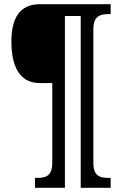

<svg xmlns="http://www.w3.org/2000/svg" viewBox="-20 -780 580 911"><path d="M146 111H288V-704H363V111H505V64H494C455 64 423 56 423 -7V-641C423 -704 455 -713 494 -713H505V-760H169C70 -760 34 -689 34 -582C34 -478 66 -386 167 -386H228V-7C228 56 196 64 157 64H146Z"/></svg>

Font: Noto Serif Tamil Condensed SemiBold
Style: Italic
Weight: 600
Width: 3
Italic angle: -12°
Designer: Indian Type Foundry, Tom Grace, and the Monotype Design Team
Foundry: Monotype Imaging Inc.
Version: Version 2.003